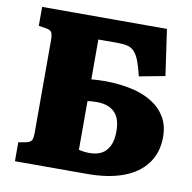

<svg xmlns="http://www.w3.org/2000/svg" viewBox="-79 -780 861 859"><g transform="rotate(10 352.0 -350.5)"><path d="M44 0V-86L78 -92Q97 -96 103 -105.5Q109 -115 109 -143V-561Q109 -587 103 -597Q97 -607 76 -610L44 -615V-701H611L641 -492L524 -470Q514 -512 504 -538Q494 -564 481 -578Q468 -592 450 -596.5Q432 -601 408 -601H317V-420Q332 -421 347.5 -422Q363 -423 382 -423Q447 -422 501 -410Q555 -398 594.5 -373Q634 -348 656 -310.5Q678 -273 678 -222Q678 -150 640.5 -100Q603 -50 535 -25Q467 0 372 0ZM367 -94Q397 -94 419.5 -105.5Q442 -117 455 -143Q468 -169 468 -210Q468 -269 440 -296.5Q412 -324 361 -324Q349 -324 338.5 -323.5Q328 -323 317 -321V-100Q329 -97 341.5 -95.5Q354 -94 367 -94Z"/></g></svg>

Font: Literata ExtraBold
Style: Regular
Weight: 800
Designer: Latin by Veronika Burian and Jose Scaglione. Greek by Irene Vlachou. Cyrillic by Vera Evstafieva.
Foundry: TypeTogether
Version: Version 3.103;gftools[0.9.29]